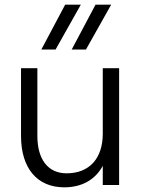

<svg xmlns="http://www.w3.org/2000/svg" viewBox="-20 -792 610 822"><path d="M255 10C331 10 388 -23 420 -82V0H490V-500H420V-220C420 -113 362 -50 265 -50C186 -50 140 -109 140 -210V-500H70V-210C70 -72 139 10 255 10ZM287 -580H348L456 -772H389ZM157 -580H218L326 -772H259Z"/></svg>

Font: Gully Light
Style: Regular
Weight: 300
Designer: jaikishan Patel
Foundry: MagicType
Version: Version 1.000;Glyphs 3.2 (3242)